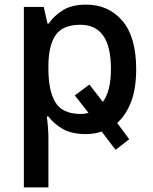

<svg xmlns="http://www.w3.org/2000/svg" viewBox="-20 -569 660 829"><path d="M351 10Q289 10 250.5 -12.5Q212 -35 189 -66H182Q185 -46 187 -20Q189 6 189 23V240H83V-539H169L185 -467H190Q213 -501 251.5 -525Q290 -549 352 -549Q449 -549 508.5 -479Q568 -409 568 -270Q568 -188 546.5 -130.5Q525 -73 486 -38L538 32L479 78L419 -1Q388 10 351 10ZM327 -462Q252 -462 221 -418.5Q190 -375 189 -287V-271Q189 -178 219 -127.5Q249 -77 329 -77Q347 -77 362 -82L303 -157L366 -204L424 -129Q459 -175 459 -272Q459 -462 327 -462Z"/></svg>

Font: Noto Sans Medium
Style: Regular
Weight: 500
Designer: Monotype Design Team
Foundry: Monotype Imaging Inc.
Version: Version 2.007